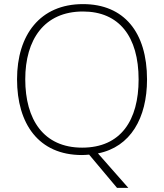

<svg xmlns="http://www.w3.org/2000/svg" viewBox="-20 -745 799 935"><path d="M696 -358C696 -588 584 -725 384 -725C175 -725 63 -575 63 -359C63 -142 168 10 379 10C391 10 402 9 414 8L550 170H605L457 2C616 -29 696 -171 696 -358ZM103 -359C103 -552 195 -689 384 -689C560 -689 655 -567 655 -358C655 -160 569 -26 380 -26C192 -26 103 -163 103 -359Z"/></svg>

Font: Noto Sans Telugu ExtraLight
Style: Regular
Weight: 200
Designer: Jelle Bosma - Monotype Design Team
Foundry: Monotype Imaging Inc.
Version: Version 2.005